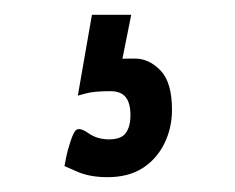

<svg xmlns="http://www.w3.org/2000/svg" viewBox="-20 -22 317 259"><path d="M125 217Q101 217 84 209.5Q67 202 67 202Q67 202 69 191.5Q71 181 75 169Q79 157 82 154Q87 149 99 157.5Q111 166 127 166Q144 166 150 157Q156 148 156 134Q156 117 149.5 109Q143 101 129 101Q107 101 96 104Q85 107 85 107L104 -2H157L145 58Q145 58 144.5 57.5Q144 57 162 57Q181 57 196.5 73Q212 89 212 126Q212 151 201.5 172Q191 193 172 205Q153 217 125 217Z"/></svg>

Font: Yanone Kaffeesatz ExtraLight SemiBold
Style: Regular
Weight: 600
Version: Version 2.003